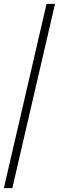

<svg xmlns="http://www.w3.org/2000/svg" viewBox="-39 -810 306 998"><path d="M247 -790 25 168H-19L203 -790Z"/></svg>

Font: Prodigy Sans Light
Style: Italic
Weight: 300
Italic angle: -13°
Designer: Wei Huang
Foundry: Wei Huang
Version: Version 1.003; ttfautohint (v1.8.3)